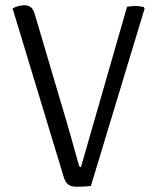

<svg xmlns="http://www.w3.org/2000/svg" viewBox="-20 -709 594 733"><path d="M465 -683Q471 -684.5 478.8 -685.2Q486.5 -686 496 -686Q506 -686 514.5 -684.8Q523 -683.5 529 -682L532 -676L327 1Q313 2.5 300.8 3.2Q288.5 4 274 4Q252.5 4 241 -4.2Q229.5 -12.5 223 -34L28 -677Q38.5 -682.5 50.2 -685.8Q62 -689 73 -689Q86.5 -689 96.8 -682Q107 -675 113 -654L234 -245Q240.5 -223.5 248.8 -194Q257 -164.5 265.5 -134Q274 -103.5 281 -79Q282.5 -74 284.2 -72.5Q286 -71 289 -71Z"/></svg>

Font: Signika Negative Light Light
Style: Regular
Weight: 300
Version: Version 2.001